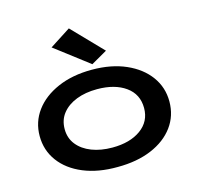

<svg xmlns="http://www.w3.org/2000/svg" viewBox="-103 -807 956 925"><g transform="rotate(-15 375.0 -344.0)"><path d="M373 9Q276 10 202.5 -20.5Q129 -51 88.5 -106Q48 -161 48 -232Q48 -302 88.5 -357Q129 -412 202.5 -444Q276 -476 373 -476Q470 -476 542.5 -444Q615 -412 655 -357Q695 -302 695 -232Q695 -161 655 -106.5Q615 -52 542.5 -21.5Q470 9 373 9ZM373 -88Q461 -88 515 -127Q569 -166 569 -233Q569 -302 515 -340.5Q461 -379 373 -379Q315 -379 270 -361.5Q225 -344 199 -311.5Q173 -279 173 -233Q173 -188 199 -155.5Q225 -123 270 -105.5Q315 -88 373 -88ZM383 -501 214 -630 318 -697 463 -547Z"/></g></svg>

Font: Inconsolata ExtraExpanded
Style: Bold
Weight: 700
Width: 8
Monospace: yes
Designer: Raph Levien, Cyreal, Brenton Simpson
Foundry: Raph Levien, Cyreal, Google
Version: Version 3.100; ttfautohint (v1.8.4.7-5d5b)